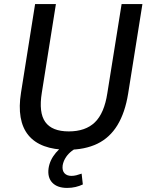

<svg xmlns="http://www.w3.org/2000/svg" viewBox="-20 -725 724 941"><path d="M311 9Q245 9 196.5 -9Q148 -27 119 -62.5Q90 -98 81 -150.5Q72 -203 83 -271L152 -705H254L185 -271Q169 -173 202 -127Q235 -81 317 -81Q399 -81 445 -125.5Q491 -170 506 -268L576 -705H678L608 -266Q593 -173 555.5 -111.5Q518 -50 457 -20.5Q396 9 311 9ZM309 196Q261 196 236.5 170.5Q212 145 218 100Q224 59 254 23.5Q284 -12 330 -36L357 0Q339 8 324 21.5Q309 35 299.5 51.5Q290 68 287 86Q284 111 296 124Q308 137 330 137Q342 137 354 134Q366 131 380 126L386 179Q369 187 350 191.5Q331 196 309 196Z"/></svg>

Font: Nunito Sans 10pt SemiCondensed SemiBold
Style: Italic
Weight: 600
Width: 4
Italic angle: -9°
Designer: Vernon Adams
Foundry: Vernon Adams
Version: Version 3.101;gftools[0.9.27]